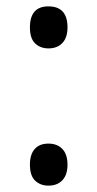

<svg xmlns="http://www.w3.org/2000/svg" viewBox="-20 -569 306 603"><path d="M74 -52Q74 -84 89 -101Q104 -118 132 -118Q160 -118 176 -101Q192 -84 192 -52Q192 -20 176 -3Q160 14 132 14Q107 14 90.5 -1.5Q74 -17 74 -52ZM74 -483Q74 -549 132 -549Q192 -549 192 -483Q192 -451 176 -434Q160 -417 132 -417Q107 -417 90.5 -432.5Q74 -448 74 -483Z"/></svg>

Font: Stephens Clock
Style: Regular
Weight: 400
Designer: Peter Wiegel (catfonts.de) with slight modifications by DT1.org
Version: Version 0.9.1